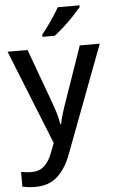

<svg xmlns="http://www.w3.org/2000/svg" viewBox="-65 -809 656 1091"><g transform="rotate(-5 263.5 -263.0)"><path d="M1 -539H115L227 -233Q240 -198 249.5 -165.5Q259 -133 264 -102H268Q273 -128 283.5 -163Q294 -198 307 -234L413 -539H527L296 73Q267 151 218.5 195.5Q170 240 92 240Q67 240 49 237.5Q31 235 18 232V148Q28 150 44 152Q60 154 77 154Q123 154 151 127.5Q179 101 195 58L217 0ZM431 -756Q416 -738 389 -709Q362 -680 331 -652Q300 -624 276 -606H206V-618Q221 -637 240 -663Q259 -689 277 -716.5Q295 -744 307 -766H431Z"/></g></svg>

Font: Noto Sans Sinhala Medium
Style: Regular
Weight: 500
Designer: Jelle Bosma - Monotype Design Team
Foundry: Monotype Imaging Inc.
Version: Version 2.006; ttfautohint (v1.8.4.7-5d5b)